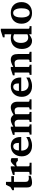

<svg xmlns="http://www.w3.org/2000/svg" viewBox="1898 -2678 792 4628"><g transform="rotate(-90 2294.0 -364.0)"><path d="M371.1 -22Q347.7 -12.2 321.3 -4.9Q298.8 2 270.3 7.1Q241.7 12.2 210.9 12.2Q177.7 12.2 154.5 4.9Q131.3 -2.4 116.9 -17.8Q102.5 -33.2 96.2 -56.2Q89.8 -79.1 89.8 -110.8V-423.8H23.9V-463.9L101.1 -509.8L154.8 -616.2H224.1V-487.8H362.8V-423.8H224.1V-151.9Q224.1 -104 245.1 -84.5Q266.1 -64.9 306.2 -64.9Q317.9 -64.9 329.6 -65.9Q341.3 -66.9 350.6 -68.4Q361.3 -69.8 371.1 -71.8Z M729 -330.1Q725.6 -335 720.5 -341.8Q715.3 -348.6 707.8 -355Q700.2 -361.3 689.5 -365.7Q678.7 -370.1 664.1 -370.1Q649.9 -370.1 637.7 -367.2Q625.5 -364.3 617.2 -360.8Q606.9 -356.9 599.1 -352.1V-71.8Q599.1 -63 605.2 -55.9Q611.3 -48.8 621.1 -48.8L685.1 -45.9V1H398.9V-45.9L442.9 -48.8Q452.1 -49.8 458.5 -56.4Q464.8 -63 464.8 -71.8V-408.2H392.1V-449.2L546.9 -500H599.1V-394Q608.4 -405.8 624.3 -423.8Q640.1 -441.9 658.7 -458.7Q677.2 -475.6 697 -487.8Q716.8 -500 733.9 -500Q742.7 -500 752 -498.5Q761.2 -497.1 769.8 -494.4Q778.3 -491.7 785.4 -488.5Q792.5 -485.4 796.9 -481.9V-330.1Z M1162.1 -326.2Q1162.1 -350.1 1157.7 -371.1Q1153.3 -392.1 1143.3 -407.5Q1133.3 -422.9 1117.7 -431.9Q1102.1 -440.9 1080.1 -440.9Q1052.2 -440.9 1033.4 -428.5Q1014.6 -416 1003.2 -396.2Q991.7 -376.5 986.8 -352.1Q981.9 -327.6 981.9 -304.2H1162.1ZM1305.2 -46.9Q1279.3 -29.8 1247.1 -17.1Q1219.2 -5.9 1180.7 3.2Q1142.1 12.2 1094.2 12.2Q1030.3 12.2 982.7 -7.3Q935.1 -26.9 903.1 -60.8Q871.1 -94.7 855.2 -140.1Q839.4 -185.5 839.4 -237.8Q839.4 -294.4 857.2 -342.5Q875 -390.6 908 -425.5Q940.9 -460.4 987.5 -480.2Q1034.2 -500 1091.3 -500Q1149.9 -500 1190.7 -480.7Q1231.4 -461.4 1256.8 -429.4Q1282.2 -397.5 1293.7 -356.4Q1305.2 -315.4 1305.2 -272V-248H977.1Q977.1 -207 987.3 -174.3Q997.6 -141.6 1017.3 -118.7Q1037.1 -95.7 1065.9 -83.3Q1094.7 -70.8 1131.3 -70.8Q1169.4 -70.8 1200.9 -79.3Q1232.4 -87.9 1255.9 -98.6Q1282.7 -111.3 1305.2 -127Z M1968.8 0V-46.9L2000 -49.8Q2008.8 -50.8 2015.9 -57.4Q2022.9 -64 2022.9 -73.2V-314Q2022.9 -332 2018.6 -349.1Q2014.2 -366.2 2004.2 -379.4Q1994.1 -392.6 1977.5 -400.4Q1960.9 -408.2 1936 -408.2Q1919.9 -408.2 1905.5 -405.5Q1891.1 -402.8 1879.9 -399.9Q1867.2 -396.5 1856 -392.1V-73.2Q1856 -64 1862.3 -57.4Q1868.7 -50.8 1877.9 -49.8L1909.2 -46.9V0H1668.9V-46.9L1699.7 -49.8Q1709 -50.8 1715.6 -57.4Q1722.2 -64 1722.2 -73.2V-314Q1722.2 -332 1717.3 -349.1Q1712.4 -366.2 1702.1 -379.4Q1691.9 -392.6 1675.5 -400.4Q1659.2 -408.2 1635.7 -408.2Q1615.2 -408.2 1599.9 -405.5Q1584.5 -402.8 1574.7 -399.9Q1563 -396.5 1555.2 -392.1V-73.2Q1555.2 -64 1562 -57.4Q1568.8 -50.8 1578.1 -49.8L1608.9 -46.9V0H1362.8V-46.9L1399.9 -49.8Q1409.2 -50.8 1415.5 -57.4Q1421.9 -64 1421.9 -73.2V-408.2H1357.9V-449.2L1504.9 -500H1555.2V-439Q1580.6 -456.1 1607.9 -469.2Q1631.3 -480.5 1660.4 -490.2Q1689.5 -500 1718.8 -500Q1747.1 -500 1767.1 -492.4Q1787.1 -484.9 1801 -474.4Q1814.9 -463.9 1824 -452.1Q1833 -440.4 1839.8 -432.1Q1869.1 -450.7 1899.4 -465.8Q1912.6 -472.2 1927.2 -478.3Q1941.9 -484.4 1957.3 -489.3Q1972.7 -494.1 1988 -497.1Q2003.4 -500 2018.1 -500Q2048.3 -500 2070.3 -491.9Q2092.3 -483.9 2107.7 -470.7Q2123 -457.5 2132.3 -441.2Q2141.6 -424.8 2147 -407.7Q2152.3 -390.6 2154.1 -374.8Q2155.8 -358.9 2155.8 -347.2V-73.2Q2155.8 -64 2162.4 -57.4Q2168.9 -50.8 2177.7 -49.8L2213.9 -46.9V0Z M2596.7 -326.2Q2596.7 -350.1 2592.3 -371.1Q2587.9 -392.1 2577.9 -407.5Q2567.9 -422.9 2552.2 -431.9Q2536.6 -440.9 2514.6 -440.9Q2486.8 -440.9 2468 -428.5Q2449.2 -416 2437.7 -396.2Q2426.3 -376.5 2421.4 -352.1Q2416.5 -327.6 2416.5 -304.2H2596.7ZM2739.7 -46.9Q2713.9 -29.8 2681.6 -17.1Q2653.8 -5.9 2615.2 3.2Q2576.7 12.2 2528.8 12.2Q2464.8 12.2 2417.2 -7.3Q2369.6 -26.9 2337.6 -60.8Q2305.7 -94.7 2289.8 -140.1Q2273.9 -185.5 2273.9 -237.8Q2273.9 -294.4 2291.7 -342.5Q2309.6 -390.6 2342.5 -425.5Q2375.5 -460.4 2422.1 -480.2Q2468.8 -500 2525.9 -500Q2584.5 -500 2625.2 -480.7Q2666 -461.4 2691.4 -429.4Q2716.8 -397.5 2728.3 -356.4Q2739.7 -315.4 2739.7 -272V-248H2411.6Q2411.6 -207 2421.9 -174.3Q2432.1 -141.6 2451.9 -118.7Q2471.7 -95.7 2500.5 -83.3Q2529.3 -70.8 2565.9 -70.8Q2604 -70.8 2635.5 -79.3Q2667 -87.9 2690.4 -98.6Q2717.3 -111.3 2739.7 -127Z M3113.3 0V-46.9L3150.4 -49.8Q3159.7 -50.8 3166 -57.4Q3172.4 -64 3172.4 -73.2V-308.1Q3172.4 -327.1 3168 -345.2Q3163.6 -363.3 3153.8 -377.2Q3144 -391.1 3128.4 -399.7Q3112.8 -408.2 3090.3 -408.2Q3069.8 -408.2 3052.2 -406Q3034.7 -403.8 3022 -401.4Q3006.8 -398.4 2994.6 -395V-73.2Q2994.6 -64 3001.5 -57.4Q3008.3 -50.8 3017.6 -49.8L3047.4 -46.9V0H2802.7V-46.9L2838.4 -49.8Q2847.7 -50.8 2854 -57.4Q2860.4 -64 2860.4 -73.2V-408.2H2791.5V-449.2L2942.4 -500H2994.6V-439Q3020.5 -456.1 3049.8 -469.2Q3074.7 -480.5 3106 -490.2Q3137.2 -500 3169.4 -500Q3212.4 -500 3239.3 -485.1Q3266.1 -470.2 3280.8 -445.8Q3295.4 -421.4 3300.5 -390.1Q3305.7 -358.9 3305.7 -326.2V-73.2Q3305.7 -64 3312.5 -57.4Q3319.3 -50.8 3328.6 -49.8L3359.4 -46.9V0Z M3781.7 -421.9Q3770 -426.8 3757.3 -430.7Q3746.6 -434.1 3734.1 -437Q3721.7 -439.9 3710.4 -439.9Q3675.8 -439.9 3649.9 -425.8Q3624 -411.6 3607.2 -386.7Q3590.3 -361.8 3582 -328.1Q3573.7 -294.4 3573.7 -255.9Q3573.7 -216.3 3581.8 -184.1Q3589.8 -151.9 3606 -128.7Q3622.1 -105.5 3646.5 -92.8Q3670.9 -80.1 3703.6 -80.1Q3717.3 -80.1 3731.2 -82.8Q3745.1 -85.4 3756.3 -89.4Q3769.5 -93.8 3781.7 -99.1ZM3781.7 0V-58.1Q3775.9 -55.2 3760.7 -43.7Q3745.6 -32.2 3724.1 -19.8Q3702.6 -7.3 3676.8 2.4Q3650.9 12.2 3623.5 12.2Q3577.6 12.2 3541.3 -6.3Q3504.9 -24.9 3479.7 -57.6Q3454.6 -90.3 3441.2 -135.3Q3427.7 -180.2 3427.7 -232.9Q3427.7 -297.4 3447.3 -347.2Q3466.8 -397 3501.5 -430.9Q3536.1 -464.8 3584 -482.4Q3631.8 -500 3688.5 -500Q3702.6 -500 3719 -498Q3735.4 -496.1 3749.5 -493.7Q3765.6 -491.2 3781.7 -487.8V-648.9H3707.5V-689.9L3863.3 -740.2H3914.6V-73.2Q3914.6 -64 3920.9 -57.4Q3927.2 -50.8 3936.5 -49.8L3978.5 -46.9V0Z M4408.2 -242.2Q4408.2 -263.2 4406.2 -286.4Q4404.3 -309.6 4399.7 -332Q4395 -354.5 4386.7 -374.5Q4378.4 -394.5 4366 -409.7Q4353.5 -424.8 4336.4 -433.8Q4319.3 -442.9 4296.4 -442.9Q4262.7 -442.9 4241.2 -424.3Q4219.7 -405.8 4207.8 -376.7Q4195.8 -347.7 4191.2 -313Q4186.5 -278.3 4186.5 -246.1Q4186.5 -224.6 4188.2 -201.2Q4189.9 -177.7 4194.6 -155.3Q4199.2 -132.8 4207 -112.8Q4214.8 -92.8 4227.3 -77.4Q4239.7 -62 4256.8 -53Q4273.9 -43.9 4297.4 -43.9Q4331.5 -43.9 4353 -62.3Q4374.5 -80.6 4386.7 -109.4Q4398.9 -138.2 4403.6 -173.3Q4408.2 -208.5 4408.2 -242.2ZM4557.6 -241.2Q4557.6 -185.1 4539.8 -138.4Q4522 -91.8 4487.8 -58.3Q4453.6 -24.9 4404.5 -6.3Q4355.5 12.2 4293.5 12.2Q4236.3 12.2 4189.2 -5.4Q4142.1 -22.9 4108.2 -55.7Q4074.2 -88.4 4055.4 -135.5Q4036.6 -182.6 4036.6 -242.2Q4036.6 -303.7 4056.2 -351.6Q4075.7 -399.4 4110.6 -432.4Q4145.5 -465.3 4193.8 -482.7Q4242.2 -500 4300.3 -500Q4362.3 -500 4410.2 -481Q4458 -461.9 4490.7 -427.5Q4523.4 -393.1 4540.5 -345.7Q4557.6 -298.3 4557.6 -241.2Z"/></g></svg>

Font: Charis SIL Afr
Style: Bold
Weight: 700
Foundry: SIL International
Version: Version 5.000